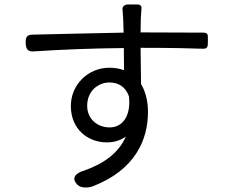

<svg xmlns="http://www.w3.org/2000/svg" viewBox="-20 -802 1020 859"><path d="M400 -405C419 -423 444 -433 469 -433C509 -433 541 -415 557 -371C562 -325 554 -290 538 -267C522 -244 499 -232 470 -232C416 -232 370 -269 370 -329C370 -361 382 -387 400 -405ZM610 -507 609 -588H622C747 -588 831 -586 886 -584C911 -583 910 -595 910 -620C910 -644 913 -656 889 -656C833 -656 728 -657 623 -657H609L610 -720C611 -729 612 -750 613 -766C614 -775 607 -782 595 -782H569H553C536 -782 527 -771 528 -761C529 -749 530 -734 531 -720L533 -656C400 -654 235 -649 124 -647C99 -646 94 -634 95 -609C96 -583 104 -570 130 -572C249 -580 398 -586 534 -587L535 -488C515 -495 494 -499 469 -499C376 -499 297 -425 297 -328C297 -222 375 -165 458 -165C491 -165 519 -174 543 -191C512 -120 448 -71 357 -39C317 -28 297 -4 327 25C342 40 374 39 394 32C586 -42 642 -178 642 -301C642 -350 631 -393 611 -426Z"/></svg>

Font: GenSenRounded2 TW R
Style: Regular
Weight: 400
Version: Version 2.100;PS 2.1;hotconv 16.6.51;makeotf.lib2.5.65220 DE